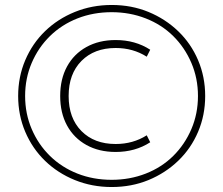

<svg xmlns="http://www.w3.org/2000/svg" viewBox="-20 -751 898 772"><path d="M429 1Q350 1 281 -27Q212 -55 161 -104.5Q110 -154 81.5 -221Q53 -288 53 -365Q53 -442 81.5 -509Q110 -576 161 -625.5Q212 -675 281 -703Q350 -731 429 -731Q509 -731 577 -703Q645 -675 696.5 -625.5Q748 -576 776.5 -509Q805 -442 805 -365Q805 -288 776.5 -221Q748 -154 696.5 -104.5Q645 -55 577 -27Q509 1 429 1ZM445 -140Q378 -140 327.5 -168Q277 -196 249.5 -246.5Q222 -297 222 -365Q222 -433 249.5 -483.5Q277 -534 327.5 -562Q378 -590 445 -590Q524 -590 584 -551L570 -523Q515 -558 445 -558Q359 -558 307.5 -506Q256 -454 256 -365Q256 -276 307.5 -224Q359 -172 445 -172Q515 -172 570 -207L584 -179Q524 -140 445 -140ZM429 -28Q502 -28 566 -53Q630 -78 676.5 -124Q723 -170 749.5 -232Q776 -294 776 -365Q776 -436 749.5 -498Q723 -560 676.5 -606Q630 -652 566 -677Q502 -702 429 -702Q355 -702 291.5 -677Q228 -652 181 -606Q134 -560 107.5 -498Q81 -436 81 -365Q81 -294 107.5 -232Q134 -170 181 -124Q228 -78 291.5 -53Q355 -28 429 -28Z"/></svg>

Font: M PLUS 1 ExtraLight
Style: Regular
Weight: 250
Version: Version 1.001